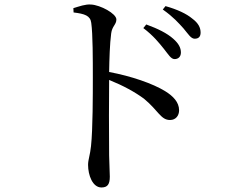

<svg xmlns="http://www.w3.org/2000/svg" viewBox="-20 -783 1040 848"><path d="M305 -728C354 -722 379 -714 383 -682C390 -633 390 -520 390 -439C390 -367 390 -212 382 -138C378 -98 369 -78 369 -55C369 -9 389 45 428 45C455 45 465 31 465 -3C465 -19 463 -50 462 -96C461 -197 461 -352 462 -430C526 -404 575 -377 616 -347C680 -294 690 -253 731 -253C757 -253 771 -273 771 -296C771 -332 744 -359 710 -380C655 -414 559 -447 462 -465C463 -522 465 -590 471 -635C475 -668 494 -674 494 -697C494 -723 423 -761 382 -763C357 -765 331 -755 304 -747ZM613 -659C658 -625 683 -593 704 -567C724 -542 735 -522 751 -522C768 -522 779 -533 779 -551C779 -571 770 -590 745 -612C718 -636 678 -656 626 -675ZM699 -741C747 -707 769 -681 790 -658C812 -632 823 -612 840 -612C857 -612 866 -621 866 -639C866 -661 856 -681 829 -701C804 -722 764 -741 711 -756Z"/></svg>

Font: Noto Serif CJK JP Medium
Style: Regular
Weight: 500
Designer: Ryoko NISHIZUKA 西塚涼子 (kana & ideographs); Frank Grießhammer (Latin, Greek & Cyrillic); Wenlong ZHANG 张文龙 (bopomofo); San
Foundry: Adobe Systems Incorporated
Version: Version 1.000;PS 1;hotconv 16.6.53;makeotf.lib2.5.65590